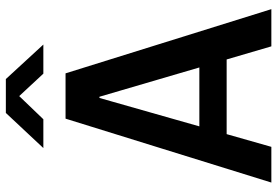

<svg xmlns="http://www.w3.org/2000/svg" viewBox="-162 -762 925 640"><g transform="rotate(-90 300.0 -442.5)"><path d="M11 0 224 -686H375L589 0H465L297 -573H293L130 0ZM127 -149V-240H468V-149ZM126 -760 243 -885H356L471 -760H374L282 -859H317L222 -760Z"/></g></svg>

Font: Chivo Mono Medium
Style: Regular
Weight: 500
Monospace: yes
Designer: Hector Gatti
Foundry: Omnibus-Type
Version: Version 1.008